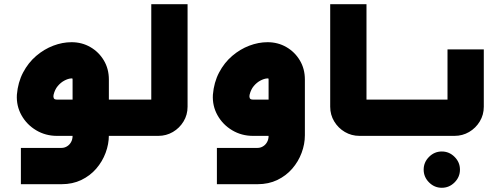

<svg xmlns="http://www.w3.org/2000/svg" viewBox="-20 -644 2373 910"><path d="M414 0V-172H579V0ZM79 229V57H272Q285 57 297 50Q309 43 316.5 30Q324 17 324 0V-267Q324 -272 322 -272.5Q320 -273 315 -272Q302 -271 285 -262Q268 -253 254 -236.5Q240 -220 234 -195Q232 -187 234.5 -179.5Q237 -172 250 -172H378V0H250Q196 0 151.5 -26.5Q107 -53 82 -97.5Q57 -142 60 -195Q65 -254 89.5 -300.5Q114 -347 151.5 -379Q189 -411 232.5 -427.5Q276 -444 319 -444Q368 -444 408 -421Q448 -398 472 -358Q496 -318 496 -267V-3Q496 39 480.5 80.5Q465 122 436 155.5Q407 189 365.5 209Q324 229 272 229Z M559 0V-172H717Q712 -167 707 -162Q702 -157 697 -152V-624H869V-138Q869 -100 850 -68.5Q831 -37 799.5 -18.5Q768 0 730 0Z M1008 229V57H1201Q1214 57 1226 50Q1238 43 1245.5 30Q1253 17 1253 0V-267Q1253 -272 1251 -272.5Q1249 -273 1244 -272Q1231 -271 1214 -262Q1197 -253 1183 -236.5Q1169 -220 1163 -195Q1161 -187 1163.5 -179.5Q1166 -172 1179 -172H1307V0H1179Q1125 0 1080.5 -26.5Q1036 -53 1011 -97.5Q986 -142 989 -195Q994 -254 1018.5 -300.5Q1043 -347 1080.5 -379Q1118 -411 1161.5 -427.5Q1205 -444 1248 -444Q1297 -444 1337 -421Q1377 -398 1401 -358Q1425 -318 1425 -267V-3Q1425 39 1409.5 80.5Q1394 122 1365 155.5Q1336 189 1294.5 209Q1253 229 1201 229Z M1865 0H1835V-172H1865ZM1855 0H1684Q1646 0 1614.5 -18.5Q1583 -37 1564 -68.5Q1545 -100 1545 -138V-624H1717V-152Q1712 -157 1707 -162Q1702 -167 1697 -172H1855Z M2074 246Q2039 246 2013.5 220.5Q1988 195 1988 160Q1988 125 2013.5 99.5Q2039 74 2074 74Q2109 74 2134.5 99.5Q2160 125 2160 160Q2160 195 2134.5 220.5Q2109 246 2074 246Z M1845 0V-172H2121Q2116 -167 2111 -162Q2106 -157 2101 -152V-410H2273V-138Q2273 -100 2254 -68.5Q2235 -37 2203.5 -18.5Q2172 0 2134 0Z"/></svg>

Font: Mada Black
Style: Regular
Weight: 900
Designer: Khaled Hosny
Version: Version 1.5